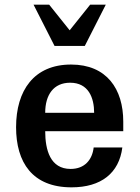

<svg xmlns="http://www.w3.org/2000/svg" viewBox="-20 -790 599 824"><path d="M49 -244C49 -93 119 14 287 14C414 14 491 -47 505 -157H382C376 -105 344 -65 283 -65C196 -65 174 -146 174 -227H509V-268C509 -408 438 -513 285 -513C126 -513 49 -402 49 -244ZM174 -306C174 -383 210 -435 281 -435C360 -435 384 -370 384 -306ZM214 -593H344L434 -770H367L279 -660L191 -770H124Z"/></svg>

Font: Perun SemiBold
Style: Regular
Weight: 600
Foundry: Copyright (c) Stefan Peev, Context Ltd, 2016
Version: Version 1.089